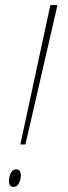

<svg xmlns="http://www.w3.org/2000/svg" viewBox="-20 -734 268 755"><path d="M60 -166H80L206 -714H178ZM33 1Q48 1 55 -14.5Q62 -30 62 -43Q62 -68 44 -68Q29 -68 22 -52.5Q15 -37 15 -23Q15 1 33 1Z"/></svg>

Font: Noto Sans Display Condensed Thin
Style: Italic
Weight: 250
Width: 3
Italic angle: -12°
Designer: Monotype Design Team
Foundry: Monotype Imaging Inc.
Version: Version 1.900